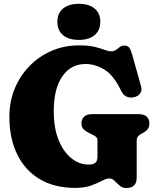

<svg xmlns="http://www.w3.org/2000/svg" viewBox="-20 -948 802 984"><path d="M680.5 -38Q680.5 15.5 627.5 15.5Q607 15.5 593 3.2Q579 -9 567 -21.2Q555 -33.5 540.5 -33.5Q525 -33.5 502.5 -21.2Q480 -9 446.5 3Q413 15 365.5 15Q259 15 183.5 -30Q108 -75 68 -157Q28 -239 28 -350Q28 -427.5 55.5 -494Q83 -560.5 131.8 -610.2Q180.5 -660 245.2 -687.8Q310 -715.5 385 -715.5Q434.5 -715.5 465.5 -707.8Q496.5 -700 516 -692.5Q535.5 -685 551 -685Q564.5 -685 574.5 -692.2Q584.5 -699.5 594 -707Q603.5 -714.5 616.5 -714.5Q635 -714.5 643 -703.2Q651 -692 658.5 -664.5L703 -505.5Q709 -484 697.8 -468.8Q686.5 -453.5 665 -449.5Q645 -445.5 628.2 -453Q611.5 -460.5 600 -484Q562 -563 515 -591.5Q468 -620 418 -620Q343 -620 299.2 -556.2Q255.5 -492.5 255.5 -378.5Q255.5 -292 280.2 -230.8Q305 -169.5 345.8 -137Q386.5 -104.5 434 -104.5Q459.5 -104.5 469.5 -114.5Q479.5 -124.5 479.5 -144.5V-224.5Q479.5 -239.5 473.2 -245.5Q467 -251.5 454.5 -257.5L439 -265Q420.5 -274 409 -285Q397.5 -296 397.5 -315Q397.5 -337 411 -350Q424.5 -363 453 -363H690Q719 -363 732.2 -350Q745.5 -337 745.5 -315.5Q745.5 -298 737.5 -286.8Q729.5 -275.5 714 -267.5L705.5 -263Q695 -257.5 687.8 -249.8Q680.5 -242 680.5 -224.5ZM384 -743.5Q332 -743.5 303 -767.8Q274 -792 274 -837Q274 -879.5 303 -904Q332 -928.5 384 -928.5Q436.5 -928.5 465.2 -904Q494 -879.5 494 -837Q494 -793 465.2 -768.2Q436.5 -743.5 384 -743.5Z"/></svg>

Font: Fraunces 72pt S100 Black
Style: Regular
Weight: 900
Version: Version 1.000; ttfautohint (v1.8.3)